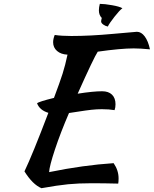

<svg xmlns="http://www.w3.org/2000/svg" viewBox="-20 -903 804 1004"><path d="M514.2 -425.8Q547.4 -425.8 565.7 -408Q584 -390.1 584 -357.9Q584 -340.3 579.1 -327.1Q550.8 -332 512.2 -332Q486.8 -332 458 -328.9Q429.2 -325.7 392.3 -319.8Q355.5 -314 340.8 -312Q296.4 -209 267.3 -121.3Q238.3 -33.7 236.8 -2.9Q416.5 -39.6 574.2 -49.8Q600.1 -12.2 600.1 29.8Q600.1 48.3 598.1 57.1Q523.9 55.2 458 55.2Q391.1 55.2 336.2 60.5Q281.2 65.9 196.8 81.1Q150.9 62 107.9 -6.8Q149.4 -93.3 232.9 -313Q187.5 -326.7 173.8 -362.8Q182.6 -371.6 262.2 -391.1Q293 -472.7 307.1 -517.1Q321.3 -561.5 333 -617.2Q298.8 -618.7 278.3 -636.5Q257.8 -654.3 257.8 -682.1Q257.8 -699.2 266.1 -720.2Q301.8 -714.8 353 -714.8Q451.7 -714.8 570.1 -725.8Q688.5 -736.8 695.8 -736.8Q718.8 -736.8 736.8 -712.6Q754.9 -688.5 764.2 -645Q712.9 -649.9 679.2 -649.9Q611.8 -649.9 491.2 -632.8Q471.2 -603 386.2 -413.1Q467.3 -425.8 514.2 -425.8ZM508.8 -791Q508.8 -795.4 512.2 -809.1Q497.1 -824.2 497.1 -849.1Q497.1 -864.3 502 -882.8Q526.9 -882.8 566.4 -875.7Q606 -868.7 620.1 -859.9Q605.5 -849.6 578.1 -814.7Q550.8 -779.8 543.9 -764.2Q530.8 -766.6 519.8 -774.7Q508.8 -782.7 508.8 -791Z"/></svg>

Font: Kaushan Script
Style: Regular
Weight: 400
Designer: Pablo Impallari
Foundry: Pablo Impallari
Version: Version 1.002